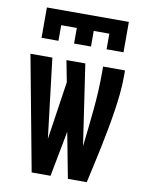

<svg xmlns="http://www.w3.org/2000/svg" viewBox="-84 -811 669 872"><g transform="rotate(10 250.0 -375.0)"><path d="M123 0 24 -530H125L169 -163L209 -431L190 -530H277L332 -158Q342 -244 350.5 -330.5Q359 -417 359 -504V-530H460V-504Q460 -461 455.5 -418.5Q451 -376 444.5 -334Q438 -292 430 -250Q422 -208 413.5 -166.5Q405 -125 395.5 -83Q386 -41 377 0H290L250 -210L210 0ZM61 -610V-750H439V-610H361V-682H289V-610H211V-682H139V-610Z"/></g></svg>

Font: Iosevka Slab
Style: Bold
Weight: 700
Monospace: yes
Designer: Belleve Invis
Foundry: Belleve Invis
Version: Version 11.1.1; ttfautohint (v1.8.3)